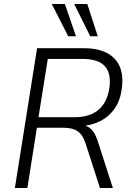

<svg xmlns="http://www.w3.org/2000/svg" viewBox="-20 -948 670 968"><path d="M55 0 167 -705H402Q473 -705 519 -681Q565 -657 584 -611.5Q603 -566 594 -501Q587 -443 558.5 -401.5Q530 -360 484.5 -337Q439 -314 380 -311L384 -318L394 -317Q422 -315 441 -295.5Q460 -276 473 -236L549 0H484L412 -223Q402 -254 387.5 -271.5Q373 -289 351 -296.5Q329 -304 295 -304H166L118 0ZM174 -357H356Q434 -357 478 -395.5Q522 -434 532 -508Q541 -580 507.5 -615.5Q474 -651 396 -651H221ZM435 -765 354 -928H420L473 -765ZM324 -765 241 -928H307L363 -765Z"/></svg>

Font: Nunito Sans 10pt SemiCondensed Light
Style: Italic
Weight: 300
Width: 4
Italic angle: -9°
Designer: Vernon Adams
Foundry: Vernon Adams
Version: Version 3.101;gftools[0.9.27]